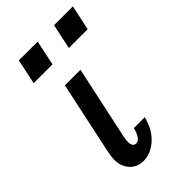

<svg xmlns="http://www.w3.org/2000/svg" viewBox="-216 -766 846 846"><g transform="rotate(-45 207.0 -343.0)"><path d="M52.7 -577.1 77.6 -694.3H194.8L169.9 -577.1ZM64.9 -87.9Q64.9 -103 71.8 -138.2L143.1 -472.2L144 -473.1H240.2L168.9 -140.1Q163.1 -116.2 163.1 -101.1Q163.1 -70.3 184.1 -69.8Q210.9 -69.8 225.1 -125H293Q276.9 -62 237.5 -27.1Q198.2 7.8 152.8 7.8Q113.8 7.8 89.4 -19Q64.9 -45.9 64.9 -87.9ZM272 -577.1 296.9 -694.3H414.1L389.2 -577.1Z"/></g></svg>

Font: CMU Bright
Style: SemiBoldOblique
Weight: 600
Italic angle: -12°
Version: Version 0.7.0